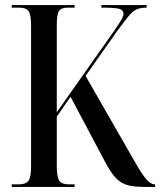

<svg xmlns="http://www.w3.org/2000/svg" viewBox="-20 -734 629 754"><path d="M26 0V-10H54Q81 -10 91.5 -23.5Q102 -37 102 -80V-635Q102 -677 92 -690.5Q82 -704 56 -704H26V-714H273V-704H246Q220 -704 211.5 -690.5Q203 -677 203 -635V-293L429 -614Q449 -643 457 -657Q465 -671 465 -679Q465 -694 449.5 -699Q434 -704 378 -704V-714H556V-704Q533 -704 517.5 -697.5Q502 -691 485 -670.5Q468 -650 438 -609L316 -436L507 -103Q538 -48 555.5 -29Q573 -10 587 -10H589V0H544Q502 0 476 -8.5Q450 -17 430 -40.5Q410 -64 387 -109L257 -354L203 -276V-82Q203 -38 213 -24Q223 -10 250 -10H273V0Z"/></svg>

Font: Noto Serif Display ExtraCondensed Medium
Style: Regular
Weight: 500
Width: 2
Designer: Monotype Design Team
Foundry: Monotype Imaging Inc.
Version: Version 2.009